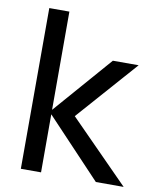

<svg xmlns="http://www.w3.org/2000/svg" viewBox="-82 -784 693 847"><g transform="rotate(10 265.0 -360.0)"><path d="M160 0H69.5L70 -720H160V-280L386.5 -540H502L263.5 -270L530 0H405.5L160 -260Z"/></g></svg>

Font: CCSD_manrope Medium
Style: Regular
Weight: 500
Designer: Mikhail Sharanda
Foundry: Mikhail Sharanda
Version: Version 4.503